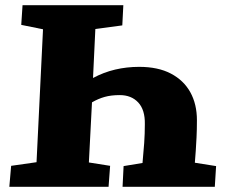

<svg xmlns="http://www.w3.org/2000/svg" viewBox="-20 -721 871 741"><path d="M339 -420Q380 -442 424.5 -452.5Q469 -463 517 -463Q590 -463 639.5 -437Q689 -411 714.5 -365Q740 -319 740 -257Q740 -220 738.5 -191Q737 -162 735.5 -139Q734 -116 732 -93L814 -80L809 0H453L457 -80L530 -92Q534 -133 536.5 -169Q539 -205 539 -242Q540 -297 513.5 -325.5Q487 -354 442 -354Q409 -354 384 -347Q359 -340 335 -326L323 -94L405 -81L399 0H16L23 -81L121 -95L146 -608L62 -625L67 -701H456L452 -623L348 -609Z"/></svg>

Font: Literata ExtraBold
Style: Italic
Weight: 800
Italic angle: -2°
Designer: Latin by Veronika Burian and Jose Scaglione. Greek by Irene Vlachou. Cyrillic by Vera Evstafieva
Foundry: TypeTogether
Version: Version 3.002